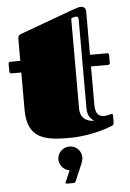

<svg xmlns="http://www.w3.org/2000/svg" viewBox="-60 -694 669 988"><g transform="rotate(-5 274.5 -200.0)"><path d="M61 -340V-147C61 3 154 17 278 17C364 17 452 -5 501 -26C505 -27 512 -31 512 -43V-81C512 -84 510 -87 507 -87C500 -87 482 -80 468 -80C436 -80 421 -97 421 -143V-340H509C515 -340 519 -343 519 -351V-390C519 -396 516 -400 509 -400H421V-624C421 -644 406 -650 397 -650C385 -650 369 -645 345 -636L75 -537C62 -532 61 -521 61 -511V-400H10C3 -400 0 -396 0 -390V-351C0 -343 4 -340 10 -340ZM379 -128C379 -91 392 -76 412 -60C385 -60 341 -72 341 -130V-594L349 -598C356 -601 363 -602 367 -602C378 -602 379 -593 379 -580ZM212 122C212 153 236 179 265 183L241 238C239 241 238 243 238 245C238 248 241 250 246 250H278C288 250 289 246 293 237L328 155C332 146 336 133 336 122C336 88 308 61 274 61C241 61 212 88 212 122Z"/></g></svg>

Font: Fascinate Inline
Style: Regular
Weight: 900
Designer: Astigmatic (AOETI)
Foundry: Astigmatic (AOETI)
Version: Version 1.000